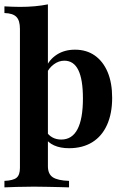

<svg xmlns="http://www.w3.org/2000/svg" viewBox="-23 -651 562 858"><path d="M-3.2 186.3V157.3Q36.3 155.6 51.2 143.1Q66.1 130.6 66.1 99.2V-521.8Q66.1 -559.7 50 -575.8Q33.9 -591.9 -3.2 -592.7V-622.6Q14.5 -621.8 30.6 -621Q46.8 -620.2 66.1 -620.2Q135.5 -620.2 191.1 -631.5V91.9Q191.1 126.6 212.9 141.1Q234.7 155.6 285.5 157.3V186.3Q269.4 185.5 243.5 185.1Q217.7 184.7 187.5 183.9Q157.3 183.1 129 183.1Q86.3 183.1 50.8 184.3Q15.3 185.5 -3.2 186.3ZM285.5 11.3Q246.8 11.3 219 -1.2Q191.1 -13.7 177.4 -37.1L183.1 -64.5Q193.5 -46.8 210.9 -37.1Q228.2 -27.4 250.8 -27.4Q299.2 -27.4 323.4 -73.8Q347.6 -120.2 347.6 -211.3Q347.6 -296 327 -337.9Q306.5 -379.8 264.5 -379.8Q239.5 -379.8 217.3 -363.3Q195.2 -346.8 184.7 -321.8L181.5 -347.6Q196.8 -384.7 231 -406.9Q265.3 -429 312.1 -429Q363.7 -429 400.8 -402.8Q437.9 -376.6 458.1 -328.6Q478.2 -280.6 478.2 -213.7Q478.2 -143.5 455.2 -92.7Q432.3 -41.9 389.1 -15.3Q346 11.3 285.5 11.3Z"/></svg>

Font: Playfair 5pt SemiExpanded Light ExtraBold
Style: Regular
Weight: 800
Version: Version 2.001;gftools[0.9.30]